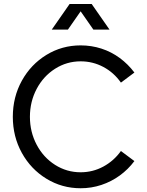

<svg xmlns="http://www.w3.org/2000/svg" viewBox="-20 -954 757 987"><path d="M45.9 -353.5Q45.9 -455.1 92.3 -539.1Q138.7 -623 218.8 -671.9Q298.8 -720.7 394.5 -720.7Q450.2 -720.7 501.5 -704.1Q552.7 -687.5 595.7 -655.8Q638.7 -624 670.9 -581.1L601.6 -529.3Q565.4 -581.1 511.2 -609.9Q457 -638.7 394.5 -638.7Q323.2 -638.7 263.2 -600.6Q203.1 -562.5 168.5 -497.1Q133.8 -431.6 133.8 -353.5Q133.8 -275.4 168.5 -210Q203.1 -144.5 263.2 -106.4Q323.2 -68.4 394.5 -68.4Q457 -68.4 511.2 -97.7Q565.4 -127 601.6 -177.7L670.9 -126Q638.7 -83 595.7 -51.8Q552.7 -20.5 501.5 -3.4Q450.2 13.7 394.5 13.7Q298.8 13.7 218.8 -35.2Q138.7 -84 92.3 -168Q45.9 -252 45.9 -353.5ZM337.9 -933.6H420.9L329.1 -801.8H246.1ZM368.2 -933.6H451.2L543 -801.8H460Z"/></svg>

Font: Wanted Sans Std Variable
Style: Regular
Weight: 400
Designer: Original Design by Kil Hyung-jin and Kang Hanbin, Wanted Lab, Inc;
Foundry: Wanted Lab, Inc.
Version: Version 1.003;Glyphs 3.2 (3227)